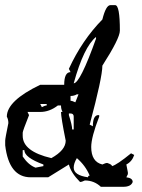

<svg xmlns="http://www.w3.org/2000/svg" viewBox="-20 -719 548 739"><path d="M404.8 -699.2H423.3Q441.4 -699.2 441.4 -601.1Q441.4 -571.3 374 -466.3Q374 -421.4 325.2 -239.3L337.4 -232.9Q337.4 -272.5 356 -275.9H361.8V-270Q331.1 -190.9 331.1 -153.3Q331.1 -96.2 374 -85.9Q386.2 -91.8 392.6 -91.8Q411.1 -85.9 411.1 -79.6Q429.2 -84 484.4 -128.9L496.6 -122.6Q488.3 -97.2 466.3 -85.9L472.2 -55.2V-48.8L466.3 -36.6Q490.7 -33.7 490.7 -18.6Q484.4 0 454.1 0H368.2Q342.3 -24.4 306.6 -24.4Q294.9 -18.6 288.1 -18.6Q253.4 -53.2 245.1 -85.9L165.5 -36.6H98.1Q14.6 -36.6 0 -159.7V-177.7Q0 -186 12.2 -245.1Q12.2 -259.3 6.3 -270Q6.3 -331.1 134.8 -392.6H227.1Q227.1 -441.4 251.5 -441.4L245.1 -454.1Q295.9 -564.5 374 -644Q387.7 -699.2 404.8 -699.2ZM263.7 -398.4Q288.1 -398.4 349.6 -570.3V-576.7Q302.7 -539.1 263.7 -398.4ZM251.5 -349.6V-331.1Q257.8 -331.1 270 -325.2L282.2 -356H275.9Q265.1 -349.6 251.5 -349.6ZM134.8 -318.8 141.1 -306.6Q152.8 -313 159.7 -313V-318.8ZM134.8 -288.1H85.9L91.8 -275.9Q67.4 -214.8 67.4 -208.5V-196.3Q67.4 -136.2 177.7 -110.4Q232.9 -141.1 232.9 -177.7Q214.8 -267.1 214.8 -288.1H220.7Q214.8 -298.8 214.8 -313H202.6Q170.4 -288.1 134.8 -288.1ZM245.1 -282.2V-275.9Q257.8 -236.3 257.8 -220.7H263.7V-270Q263.7 -282.2 251.5 -282.2ZM67.4 -141.1V-116.7Q88.9 -84.5 116.7 -73.7L147 -79.6V-85.9Q73.7 -112.8 73.7 -141.1ZM275.9 -110.4Q263.7 -90.3 263.7 -73.7Q263.7 -44.4 318.8 -36.6Q318.8 -43 325.2 -43Q309.6 -81.1 275.9 -110.4Z"/></svg>

Font: Otrack
Style: Regular
Weight: 400
Designer: Sodina
Foundry: Sodina
Version: Version 2.10 June 16, 2016